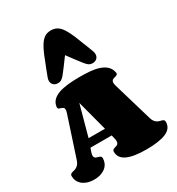

<svg xmlns="http://www.w3.org/2000/svg" viewBox="-277 -1385 1426 1551"><g transform="rotate(-30 435.5 -610.0)"><path d="M267.6 -313H420.4L345.2 -597.2ZM141.6 0Q105.5 0 78.1 -9.3Q50.8 -18.6 32.5 -34.4Q14.2 -50.3 4.9 -71Q-4.4 -91.8 -4.4 -115.2Q-4.4 -127 1 -132.1Q6.3 -137.2 15.1 -140.1Q23.9 -143.1 34.9 -145.5Q45.9 -147.9 57.1 -154.3Q68.4 -160.6 78.6 -172.6Q88.9 -184.6 96.2 -207L216.3 -573.2Q219.7 -583.5 221.4 -591.3Q223.1 -599.1 223.1 -605Q223.1 -620.1 214.8 -625.5Q206.5 -630.9 196.5 -633.8Q186.5 -636.7 178.2 -640.9Q169.9 -645 169.9 -657.7Q169.9 -661.1 170.4 -663.1Q175.3 -696.8 197.3 -719Q219.2 -741.2 255.6 -754.2Q292 -767.1 341.3 -772.5Q390.6 -777.8 450.2 -777.8Q500.5 -777.8 546.6 -774.2Q592.8 -770.5 629.9 -758.3Q667 -746.1 691.9 -723.6Q716.8 -701.2 724.6 -663.1Q725.6 -658.2 725.6 -656.2Q725.6 -647.9 720.9 -643.8Q716.3 -639.6 709.5 -637.2Q702.6 -634.8 694.8 -633.1Q687 -631.3 680.2 -627.9Q673.3 -624.5 668.7 -617.9Q664.1 -611.3 664.1 -599.6Q664.1 -589.4 668.5 -573.2L776.4 -207Q782.7 -185.1 792.5 -172.9Q802.2 -160.6 813.2 -154.3Q824.2 -147.9 835.2 -145.5Q846.2 -143.1 855 -140.1Q863.8 -137.2 869.1 -132.1Q874.5 -127 874.5 -115.2Q874.5 -54.2 811.5 -27.1Q748.5 0 629.4 0Q571.8 0 527.1 -6.6Q482.4 -13.2 451.7 -27.1Q420.9 -41 405 -63Q389.2 -85 389.2 -115.2Q389.2 -125.5 393.8 -130.6Q398.4 -135.7 405.3 -138.4Q412.1 -141.1 420.4 -143.1Q428.7 -145 435.5 -148.7Q442.4 -152.3 447 -159.4Q451.7 -166.5 451.7 -179.7Q451.7 -190.9 448.2 -205.1L440.4 -238.8H242.2L230.5 -205.1Q224.1 -186.5 224.1 -174.8Q224.1 -163.6 228.8 -157.5Q233.4 -151.4 240.2 -148.2Q247.1 -145 255.4 -143.1Q263.7 -141.1 270.5 -138.4Q277.3 -135.7 282 -130.4Q286.6 -125 286.6 -115.2Q286.6 -91.8 277.3 -71Q268.1 -50.3 249.8 -34.4Q231.4 -18.6 204.3 -9.3Q177.2 0 141.6 0ZM438 -1219.7Q472.2 -1219.7 496.6 -1204.3Q521 -1189 541.7 -1156.7Q562.5 -1124.5 582.8 -1075.2Q603 -1025.9 628.9 -958.5L649.4 -904.8Q655.8 -887.7 655.8 -873.5Q655.8 -860.8 651.1 -850.8Q646.5 -840.8 638.9 -834.2Q631.3 -827.6 621.3 -824.2Q611.3 -820.8 601.1 -820.8Q587.9 -820.8 577.9 -824.2Q567.9 -827.6 556.9 -837.2Q545.9 -846.7 532 -864.3Q518.1 -881.8 497.1 -909.7L438 -988.8L379.4 -909.7Q358.4 -881.8 344.5 -864.3Q330.6 -846.7 319.6 -837.2Q308.6 -827.6 298.6 -824.2Q288.6 -820.8 275.4 -820.8Q265.1 -820.8 255.1 -824.2Q245.1 -827.6 237.5 -834.2Q230 -840.8 225.3 -850.8Q220.7 -860.8 220.7 -873.5Q220.7 -887.7 227.1 -904.8L247.6 -959Q273.4 -1026.4 293.7 -1075.7Q314 -1125 334.7 -1157Q355.5 -1189 379.6 -1204.3Q403.8 -1219.7 438 -1219.7Z"/></g></svg>

Font: Corben
Style: Bold
Weight: 700
Designer: vernon adams
Foundry: vernon adams
Version: Version 1.101; ttfautohint (v1.6)